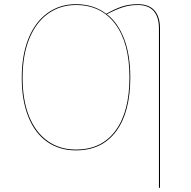

<svg xmlns="http://www.w3.org/2000/svg" viewBox="-20 -710 914 918"><path d="M745 -574V188H740V-574Q740 -629 714.5 -657.5Q689 -686 639 -686Q600 -686 566.5 -675Q533 -664 491 -642Q545 -600 574 -523Q603 -446 603 -340Q603 -174 535.5 -82.5Q468 9 343 9Q264 9 205.5 -32Q147 -73 115.5 -151.5Q84 -230 84 -338Q84 -446 116 -525.5Q148 -605 207 -647.5Q266 -690 343 -690Q428 -690 488 -644Q530 -668 564 -679Q598 -690 639 -690Q692 -690 718.5 -660Q745 -630 745 -574ZM343 -686Q267 -686 209 -644Q151 -602 119.5 -523.5Q88 -445 88 -338Q88 -231 119 -154Q150 -77 207.5 -36Q265 5 343 5Q466 5 532.5 -85.5Q599 -176 599 -340Q599 -505 531 -595.5Q463 -686 343 -686Z"/></svg>

Font: FiraGO Four
Style: Regular
Weight: 100
Designer: bBox Type
Foundry: bBox Type GmbH
Version: Version 1.001